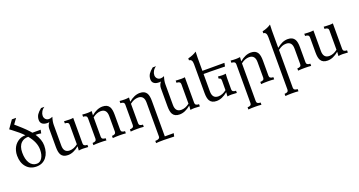

<svg xmlns="http://www.w3.org/2000/svg" viewBox="-52 -1637 5213 2788"><g transform="rotate(-20 2555.0 -242.5)"><path d="M255.4 9.8Q158.2 9.8 100.1 -57.6Q42 -125 42 -234.4Q42 -275.9 51.8 -309.6Q69.8 -375 113.3 -416Q153.8 -453.6 201.7 -466.8Q224.1 -472.7 256.8 -472.7Q196.3 -536.6 101.6 -606.9L64.9 -634.3L151.4 -756.8H216.3L156.7 -673.8Q174.3 -657.7 199.2 -636.7Q311 -540 365.2 -472.7H492.7L481.9 -419.4Q441.9 -428.2 397.9 -428.2Q462.9 -331.5 462.9 -240.7Q462.9 -129.4 409.2 -61.5Q353 9.8 255.4 9.8ZM273.9 -27.3Q322.8 -27.3 354 -74.2Q386.2 -122.6 386.2 -205.1Q386.2 -320.8 287.6 -438Q220.2 -438 179.2 -398.9Q127.4 -349.6 127.4 -251Q127.4 -147 166.5 -87.2Q205.6 -27.3 273.9 -27.3Z M741.7 9.8Q666 9.8 636.7 -41.5Q614.3 -80.1 614.3 -161.1V-445.3Q614.3 -470.2 625.5 -496.1Q634.8 -517.6 648.4 -532.2Q634.8 -530.3 622.1 -530.3Q572.3 -530.3 545.4 -549.3Q514.2 -570.8 514.2 -613.8Q514.2 -659.7 537.6 -696.3Q558.1 -728 606 -766.6H657.2Q624.5 -745.6 606 -712.4Q588.9 -682.6 588.9 -651.4Q588.9 -620.6 608.9 -598.9Q628.9 -577.1 661.6 -577.1Q686.5 -577.1 716.8 -591.3Q695.3 -526.9 695.3 -472.7V-154.8Q695.3 -44.9 788.1 -44.9Q851.1 -44.9 914.1 -94.2V-396Q914.1 -438.5 854 -438.5V-472.7L874 -470.7Q897.5 -468.3 943.8 -468.3Q973.6 -468.3 995.6 -472.7V-76.7Q995.6 -34.2 1055.7 -34.2V0Q1007.3 -4.4 975.1 -4.4Q960 -4.4 943.8 -3.4Q918.9 -1.5 909.7 1Q914.1 -34.2 914.1 -63.5Q827.6 9.8 741.7 9.8Z M1637.2 0Q1596.7 -4.4 1537.6 -4.4Q1478.5 -4.4 1435.5 0V-34.2Q1495.1 -34.2 1496.1 -76.7V-317.9Q1496.1 -427.7 1403.3 -427.7Q1340.3 -427.7 1277.3 -378.4V-76.7Q1277.3 -34.2 1337.4 -34.2V0Q1296.9 -4.4 1237.8 -4.4Q1178.7 -4.4 1135.7 0V-34.2Q1195.8 -34.2 1195.8 -76.7V-396Q1195.8 -438.5 1135.7 -438.5V-472.7Q1174.3 -468.3 1216.3 -468.3Q1231.4 -468.3 1247.6 -469.7Q1272.5 -471.2 1281.7 -473.6Q1277.3 -438.5 1277.3 -409.2Q1363.8 -482.4 1449.7 -482.4Q1524.9 -482.4 1554.7 -431.2Q1577.1 -392.6 1577.1 -311.5V-76.7Q1577.1 -34.2 1637.2 -34.2Z M2280.8 283.7 2120.1 279.3Q2036.6 279.3 2001.5 283.7V249.5Q2072.8 249.5 2072.8 206.5V-317.9Q2072.8 -427.7 1980 -427.7Q1917 -427.7 1854 -378.4V-76.7Q1854 -34.2 1914.1 -34.2V0Q1873.5 -4.4 1814.5 -4.4Q1755.4 -4.4 1712.4 0V-34.2Q1772.5 -34.2 1772.5 -76.7V-396Q1772.5 -438.5 1712.4 -438.5V-472.7Q1751 -468.3 1793 -468.3Q1808.1 -468.3 1824.2 -469.7Q1849.1 -471.2 1858.4 -473.6Q1854 -438.5 1854 -409.2Q1940.4 -482.4 2026.4 -482.4Q2101.6 -482.4 2131.3 -431.2Q2153.8 -392.6 2153.8 -311.5V234.9H2291.5Z M2466.8 9.8Q2391.1 9.8 2361.8 -41.5Q2339.4 -80.1 2339.4 -161.1V-445.3Q2339.4 -470.2 2350.6 -496.1Q2359.9 -517.6 2373.5 -532.2Q2359.9 -530.3 2347.2 -530.3Q2297.4 -530.3 2270.5 -549.3Q2239.3 -570.8 2239.3 -613.8Q2239.3 -659.7 2262.7 -696.3Q2283.2 -728 2331.1 -766.6H2382.3Q2349.6 -745.6 2331.1 -712.4Q2314 -682.6 2314 -651.4Q2314 -620.6 2334 -598.9Q2354 -577.1 2386.7 -577.1Q2411.6 -577.1 2441.9 -591.3Q2420.4 -526.9 2420.4 -472.7V-154.8Q2420.4 -44.9 2513.2 -44.9Q2576.2 -44.9 2639.2 -94.2V-396Q2639.2 -438.5 2579.1 -438.5V-472.7L2599.1 -470.7Q2622.6 -468.3 2668.9 -468.3Q2698.7 -468.3 2720.7 -472.7V-76.7Q2720.7 -34.2 2780.8 -34.2V0Q2732.4 -4.4 2700.2 -4.4Q2685.1 -4.4 2668.9 -3.4Q2644 -1.5 2634.8 1Q2639.2 -34.2 2639.2 -63.5Q2552.7 9.8 2466.8 9.8Z M3038.6 9.8Q2962.9 9.8 2933.6 -41.5Q2911.1 -80.1 2911.1 -161.1V-606.9Q2911.1 -682.6 2861.3 -682.6V-712.9Q2941.4 -731 2995.1 -769Q2992.2 -709.5 2992.2 -678.2V-472.7H3332.5L3321.8 -419.4Q3193.8 -422.4 3090.3 -423.8H2992.2V-154.8Q2992.2 -44.9 3085 -44.9Q3147.9 -44.9 3210.9 -94.2L3211.4 -241.2Q3211.4 -262.7 3203.9 -273.2Q3196.3 -283.7 3175.8 -283.7V-317.9Q3218.8 -313.5 3240.2 -313.5Q3273.4 -313.5 3297.4 -317.9Q3296.4 -313.5 3295.4 -302.2Q3293 -275.9 3293 -254.9Q3292.5 -244.1 3292.5 -76.7Q3292.5 -34.2 3352.5 -34.2V0Q3304.2 -4.4 3272 -4.4Q3256.8 -4.4 3240.7 -3.4Q3215.8 -1.5 3206.5 1Q3210.9 -34.2 3210.9 -63.5Q3124.5 9.8 3038.6 9.8Z M3629.4 283.2Q3588.9 278.8 3529.8 278.8Q3470.7 278.8 3427.7 283.2V249Q3487.8 249 3487.8 206.5V-396Q3487.8 -438.5 3427.7 -438.5V-472.7Q3466.3 -468.3 3508.3 -468.3Q3523.4 -468.3 3539.6 -469.7Q3564.5 -471.2 3573.7 -473.6Q3569.3 -438.5 3569.3 -409.2Q3655.8 -482.4 3741.7 -482.4Q3816.9 -482.4 3846.7 -431.2Q3869.1 -392.6 3869.1 -311.5V-76.7Q3869.1 -34.2 3929.2 -34.2V0Q3888.7 -4.4 3829.6 -4.4Q3770.5 -4.4 3727.5 0V-34.2Q3788.1 -34.2 3788.1 -76.7V-317.9Q3788.1 -427.7 3695.3 -427.7Q3632.3 -427.7 3569.3 -378.4V206.5Q3569.3 249 3629.4 249Z M4201.2 283.2Q4160.6 278.8 4101.6 278.8Q4042.5 278.8 3999.5 283.2V249Q4059.6 249 4059.6 206.5V-606.9Q4059.6 -682.6 4009.8 -682.6V-712.9Q4090.3 -731 4144 -769Q4141.1 -709.5 4141.1 -678.2V-409.7Q4186.5 -445.8 4224.6 -463.4Q4267.1 -482.4 4313.5 -482.4Q4388.2 -482.4 4418.5 -430.7Q4440.9 -392.1 4440.9 -311.5V-76.7Q4440.9 -34.2 4501 -34.2V0Q4460.4 -4.4 4401.4 -4.4Q4342.3 -4.4 4299.3 0V-34.2Q4359.9 -34.2 4359.9 -76.7V-317.9Q4359.9 -427.7 4267.1 -427.7Q4232.9 -427.7 4203.6 -415.5Q4178.2 -404.8 4141.1 -378.4V206.5Q4141.1 249 4201.2 249Z M4753.9 9.8Q4678.2 9.8 4648.9 -41.5Q4626.5 -80.1 4626.5 -161.1V-396Q4626.5 -438.5 4566.4 -438.5V-472.7L4586.4 -470.7Q4609.9 -468.3 4656.2 -468.3Q4670.4 -468.3 4682.6 -469.7Q4701.7 -471.7 4707.5 -472.7V-154.8Q4707.5 -44.9 4800.3 -44.9Q4863.3 -44.9 4926.3 -94.2V-396Q4926.3 -438.5 4866.2 -438.5V-472.7L4886.2 -470.7Q4909.7 -468.3 4956.1 -468.3Q4985.8 -468.3 5007.8 -472.7V-76.7Q5007.8 -34.2 5067.9 -34.2V0Q5019.5 -4.4 4987.3 -4.4Q4972.2 -4.4 4956.1 -3.4Q4931.2 -1.5 4921.9 1Q4926.3 -34.2 4926.3 -63.5Q4839.8 9.8 4753.9 9.8Z"/></g></svg>

Font: Almanac
Style: Regular
Weight: 400
Designer: Eden's Almanac
Version: Version 3.501;March 28, 2021;FontCreator 13.0.0.2683 64-bit